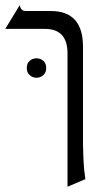

<svg xmlns="http://www.w3.org/2000/svg" viewBox="-20 -476 405 731"><path d="M296 -298V71Q297 118 298.5 145Q300 172 305 206L237 235V-273Q237 -366 151 -366H0L55 -456Q58 -444 63.5 -439Q69 -434 80 -434H174Q296 -434 296 -298ZM82 -217Q82 -235 93 -244.5Q104 -254 119 -254Q134 -254 145 -244.5Q156 -235 156 -217Q156 -200 145 -190Q134 -180 119 -180Q104 -180 93 -190Q82 -200 82 -217Z"/></svg>

Font: BellefairVN
Style: Regular
Weight: 400
Designer: Nick Shinn, Liron Lavi Turkenic
Foundry: Shinntype
Version: Version 1.003